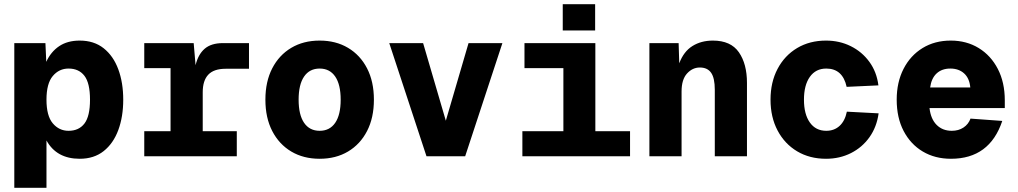

<svg xmlns="http://www.w3.org/2000/svg" viewBox="-20 -743 4840 913"><path d="M48 150V-538H196L200 -449Q222 -497 261.5 -523.5Q301 -550 359 -550Q427 -550 473 -513.5Q519 -477 542.5 -413.5Q566 -350 566 -269Q566 -188 542.5 -124.5Q519 -61 473 -24.5Q427 12 359 12Q249 12 201 -75V150ZM306 -121Q355 -121 381.5 -155.5Q408 -190 408 -269Q408 -348 381.5 -382.5Q355 -417 306 -417Q261 -417 231 -381.5Q201 -346 201 -269Q201 -192 231 -156.5Q261 -121 306 -121Z M666 0V-119H791V-419H666V-538H901L910 -433Q922 -484 953 -511Q984 -538 1040 -538H1164V-416H1053Q997 -416 970.5 -388Q944 -360 944 -304V-119H1106V0Z M1500 12Q1423 12 1365 -22.5Q1307 -57 1274.5 -120Q1242 -183 1242 -269Q1242 -355 1274.5 -418Q1307 -481 1365 -515.5Q1423 -550 1500 -550Q1577 -550 1635 -515.5Q1693 -481 1725.5 -418Q1758 -355 1758 -269Q1758 -183 1725.5 -120Q1693 -57 1635 -22.5Q1577 12 1500 12ZM1500 -121Q1548 -121 1574 -159Q1600 -197 1600 -269Q1600 -341 1574 -379Q1548 -417 1500 -417Q1452 -417 1426 -379Q1400 -341 1400 -269Q1400 -197 1426 -159Q1452 -121 1500 -121Z M2008 0 1831 -538H1992L2100 -169L2208 -538H2369L2192 0Z M2464 0V-119H2659V-419H2474V-538H2811V-119H2976V0ZM2656 -598V-723H2810V-598Z M3068 0V-538H3207L3210 -442Q3231 -498 3272.5 -524Q3314 -550 3370 -550Q3455 -550 3493.5 -494.5Q3532 -439 3532 -349V0H3379V-316Q3379 -372 3361.5 -397Q3344 -422 3308 -422Q3273 -422 3247 -393.5Q3221 -365 3221 -308V0Z M3908 12Q3830 12 3770.5 -23.5Q3711 -59 3677.5 -122.5Q3644 -186 3644 -269Q3644 -352 3677.5 -415.5Q3711 -479 3770.5 -514.5Q3830 -550 3908 -550Q3972 -550 4025.5 -523.5Q4079 -497 4114 -449Q4149 -401 4157 -337L4006 -330Q3987 -417 3909 -417Q3859 -417 3831 -377.5Q3803 -338 3803 -269Q3803 -200 3831 -160.5Q3859 -121 3909 -121Q3947 -121 3972.5 -144.5Q3998 -168 4007 -212L4158 -204Q4149 -139 4114.5 -90.5Q4080 -42 4026.5 -15Q3973 12 3908 12Z M4502 12Q4426 12 4368 -22.5Q4310 -57 4277 -120Q4244 -183 4244 -269Q4244 -352 4276.5 -415.5Q4309 -479 4367 -514.5Q4425 -550 4501 -550Q4576 -550 4634 -514.5Q4692 -479 4725 -415Q4758 -351 4758 -266V-229H4400Q4406 -177 4434 -149Q4462 -121 4506 -121Q4538 -121 4561.5 -136.5Q4585 -152 4595 -179L4746 -168Q4686 12 4502 12ZM4403 -327H4594Q4590 -371 4564.5 -394Q4539 -417 4499 -417Q4459 -417 4434 -394Q4409 -371 4403 -327Z"/></svg>

Font: Geist Mono ExtraBold
Style: Regular
Weight: 800
Monospace: yes
Designer: Basement.studio, Andrés Briganti, Mateo Zaragoza
Foundry: Basement.studio, Vercel, Andrés Briganti, Guido Ferreyra, Mateo Zaragoza
Version: Version 1.500; ttfautohint (v1.8.4.7-5d5b)